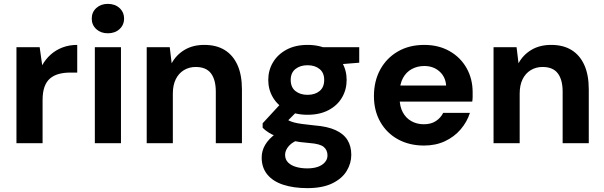

<svg xmlns="http://www.w3.org/2000/svg" viewBox="-20 -740 3119 992"><path d="M65 0V-496H185L198 -403Q216 -435 242.5 -458.5Q269 -482 303.5 -495Q338 -508 379 -508V-365H342Q311 -365 284.5 -358Q258 -351 239 -335Q220 -319 210 -291.5Q200 -264 200 -222V0Z M470 0V-496H605V0ZM537 -568Q501 -568 477.5 -589.5Q454 -611 454 -644Q454 -677 477.5 -698.5Q501 -720 537 -720Q574 -720 597.5 -698.5Q621 -677 621 -644Q621 -611 597.5 -589.5Q574 -568 537 -568Z M738 0V-496H857L867 -413Q890 -456 933 -482Q976 -508 1036 -508Q1098 -508 1141 -481.5Q1184 -455 1207 -404Q1230 -353 1230 -278V0H1095V-266Q1095 -328 1070 -361Q1045 -394 991 -394Q957 -394 930 -377.5Q903 -361 888 -330.5Q873 -300 873 -256V0Z M1568 232Q1497 232 1443.5 214.5Q1390 197 1361 161.5Q1332 126 1332 74Q1332 39 1350 8.5Q1368 -22 1402.5 -47.5Q1437 -73 1488 -91L1538 -24Q1493 -9 1473 13.5Q1453 36 1453 60Q1453 84 1468.5 99.5Q1484 115 1510 122.5Q1536 130 1568 130Q1599 130 1622 122Q1645 114 1658.5 98.5Q1672 83 1672 63Q1672 36 1653 19.5Q1634 3 1579 -1Q1528 -5 1489 -13Q1450 -21 1420.5 -31Q1391 -41 1370 -54Q1349 -67 1337 -80V-103L1444 -219L1538 -188L1414 -63L1453 -129Q1463 -122 1474 -116.5Q1485 -111 1500.5 -107Q1516 -103 1541 -99.5Q1566 -96 1605 -92Q1671 -87 1713 -68Q1755 -49 1775 -17Q1795 15 1795 60Q1795 104 1771 143.5Q1747 183 1696.5 207.5Q1646 232 1568 232ZM1569 -147Q1506 -147 1460.5 -171Q1415 -195 1390.5 -236Q1366 -277 1366 -327Q1366 -377 1390.5 -418Q1415 -459 1460.5 -483.5Q1506 -508 1569 -508Q1632 -508 1677.5 -483.5Q1723 -459 1747 -418Q1771 -377 1771 -327Q1771 -277 1747 -236Q1723 -195 1677.5 -171Q1632 -147 1569 -147ZM1569 -250Q1607 -250 1631 -269.5Q1655 -289 1655 -327Q1655 -364 1631 -383.5Q1607 -403 1569 -403Q1531 -403 1506.5 -383.5Q1482 -364 1482 -327Q1482 -289 1506.5 -269.5Q1531 -250 1569 -250ZM1650 -401 1628 -496H1836V-416Z M2171 12Q2095 12 2036.5 -20Q1978 -52 1945 -110Q1912 -168 1912 -243Q1912 -321 1944.5 -380.5Q1977 -440 2035.5 -474Q2094 -508 2172 -508Q2246 -508 2302.5 -476Q2359 -444 2390.5 -388.5Q2422 -333 2422 -263Q2422 -253 2422 -240.5Q2422 -228 2420 -215H2009V-298H2285Q2282 -343 2250.5 -371Q2219 -399 2172 -399Q2137 -399 2108 -383.5Q2079 -368 2062 -337Q2045 -306 2045 -259V-230Q2045 -190 2061 -160Q2077 -130 2105.5 -114Q2134 -98 2170 -98Q2207 -98 2232 -114.5Q2257 -131 2270 -157H2408Q2393 -110 2360 -71.5Q2327 -33 2279 -10.5Q2231 12 2171 12Z M2530 0V-496H2649L2659 -413Q2682 -456 2725 -482Q2768 -508 2828 -508Q2890 -508 2933 -481.5Q2976 -455 2999 -404Q3022 -353 3022 -278V0H2887V-266Q2887 -328 2862 -361Q2837 -394 2783 -394Q2749 -394 2722 -377.5Q2695 -361 2680 -330.5Q2665 -300 2665 -256V0Z"/></svg>

Font: DM Sans 24pt
Style: Bold
Weight: 700
Designer: Colophon Foundry, Jonny Pinhorn
Foundry: Colophon Foundry
Version: Version 4.004;gftools[0.9.30]